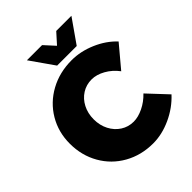

<svg xmlns="http://www.w3.org/2000/svg" viewBox="-254 -1048 1199 1199"><g transform="rotate(-45 345.0 -448.5)"><path d="M399 -541Q352 -541 314 -517Q276 -493 254 -450.5Q232 -408 232 -355Q232 -302 254 -259.5Q276 -217 314 -192.5Q352 -168 399 -168Q439 -168 484.5 -190Q530 -212 566 -250L686 -122Q629 -60 548.5 -23Q468 14 389 14Q284 14 199.5 -33.5Q115 -81 67 -165Q19 -249 19 -353Q19 -455 68 -537.5Q117 -620 203 -667Q289 -714 396 -714Q475 -714 554 -680Q633 -646 686 -589L566 -446Q533 -490 487.5 -515.5Q442 -541 399 -541ZM457 -911H591L481 -754H308L198 -911H332L395 -842Z"/></g></svg>

Font: #9Slide03 Montserrat ExtraBold
Style: Regular
Weight: 800
Designer: Julieta Ulanovsky
Foundry: Julieta Ulanovsky
Version: Version 6.001